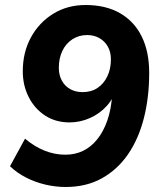

<svg xmlns="http://www.w3.org/2000/svg" viewBox="-20 -736 640 767"><path d="M242 11Q202 11 161.5 1.5Q121 -8 84.5 -26.5Q48 -45 20 -72L80 -182Q118 -150 158.5 -134Q199 -118 241 -118Q280 -118 312 -133.5Q344 -149 368.5 -179.5Q393 -210 408.5 -254Q424 -298 428 -355L432 -390L445 -389Q436 -346 407.5 -314Q379 -282 339.5 -264.5Q300 -247 258 -247Q202 -247 160 -274.5Q118 -302 94.5 -348.5Q71 -395 71 -451Q71 -527 103.5 -586.5Q136 -646 192.5 -681Q249 -716 322 -716Q403 -716 460 -683Q517 -650 546.5 -589.5Q576 -529 576 -445Q576 -348 555 -265Q534 -182 492 -120.5Q450 -59 387.5 -24Q325 11 242 11ZM310 -368Q345 -368 370 -385Q395 -402 409 -431.5Q423 -461 423 -499Q423 -528 411 -549.5Q399 -571 377.5 -583.5Q356 -596 328 -596Q295 -596 269 -579Q243 -562 229 -532.5Q215 -503 215 -465Q215 -436 227 -414Q239 -392 260.5 -380Q282 -368 310 -368Z"/></svg>

Font: Nunito Sans 12pt ExtraLight 12pt ExtraBold
Style: Italic
Weight: 800
Italic angle: -9°
Version: Version 3.101;gftools[0.9.27]